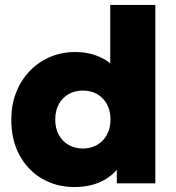

<svg xmlns="http://www.w3.org/2000/svg" viewBox="-20 -740 712 775"><path d="M281 15Q208 15 150.2 -18.5Q92.5 -52 59 -113.2Q25.5 -174.5 25.5 -257.5Q25.5 -315.5 44.5 -365Q63.5 -414.5 98.2 -451.5Q133 -488.5 180.2 -509.2Q227.5 -530 284.5 -530Q340 -530 386 -508.5Q432 -487 467.5 -441.5L425 -400V-720H607V0H451.5V-136.5L476 -95.5Q456 -46 404.2 -15.5Q352.5 15 281 15ZM314.5 -140.5Q346 -140.5 371.2 -154.8Q396.5 -169 411.2 -195.2Q426 -221.5 426 -257.5Q426 -293.5 411.5 -319.8Q397 -346 371.8 -360.2Q346.5 -374.5 314.5 -374.5Q282.5 -374.5 257.2 -360.2Q232 -346 217.5 -319.8Q203 -293.5 203 -257.5Q203 -221.5 217.5 -195.2Q232 -169 257.5 -154.8Q283 -140.5 314.5 -140.5Z"/></svg>

Font: Geologica Thin Roman ExtraBold
Style: Regular
Weight: 800
Version: Version 1.010;gftools[0.9.28]